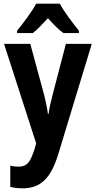

<svg xmlns="http://www.w3.org/2000/svg" viewBox="-20 -786 522 1046"><path d="M306 -766H177C156 -726 106 -658 73 -619V-606H159C183 -625 210 -653 241 -687C271 -653 298 -626 325 -606H410V-619C373 -664 330 -721 306 -766ZM2 -547 177 -5 168 27C145 97 128 122 81 122C66 122 49 120 36 116V232C55 237 77 240 102 240C204 240 258 183 298 52L480 -547H339L266 -267C256 -228 248 -195 245 -166H241C237 -197 229 -234 221 -267L145 -547Z"/></svg>

Font: Noto Sans Hebrew Condensed
Style: Bold
Weight: 700
Width: 3
Designer: Monotype Design Team
Foundry: Monotype Imaging Inc.
Version: Version 2.004